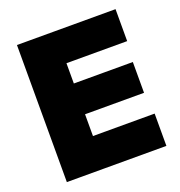

<svg xmlns="http://www.w3.org/2000/svg" viewBox="-118 -740 790 841"><g transform="rotate(-20 277.0 -319.5)"><path d="M52 0V-639H228.5V0ZM104.5 0V-150.5H516V0ZM156 -252V-395.5H503.5V-252ZM104.5 -490V-639H511.5V-490Z"/></g></svg>

Font: Anek Gurmukhi ExtraBold
Style: Regular
Weight: 800
Designer: Sarang Kulkarni (Gurmukhi), Yesha Goshar (Latin)
Foundry: Ek Type
Version: Version 1.003